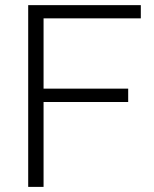

<svg xmlns="http://www.w3.org/2000/svg" viewBox="-20 -731 602 751"><path d="M481.4 -384.3V-332H150.4V0H90.3V-710.9H530.8V-659.2H150.4V-384.3Z"/></svg>

Font: Vazirmatn RD UI ExtraLight
Style: Regular
Weight: 200
Designer: Saber Rastikerdar
Foundry: Saber Rastikerdar
Version: Version 33.003